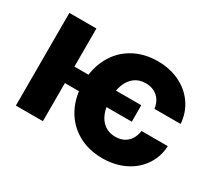

<svg xmlns="http://www.w3.org/2000/svg" viewBox="-108 -720 1023 925"><g transform="rotate(30 403.5 -257.5)"><path d="M572.3 -212H145.9V-303.6H572.3ZM200.2 0H49.8V-515.6H200.2ZM275.5 -257.4Q275.5 -336.6 308.2 -398Q340.8 -459.4 400.1 -493.4Q459.4 -527.3 536.4 -527.3Q604.3 -527.3 658.5 -500.9Q712.7 -474.5 745 -427.4Q777.3 -380.4 781.5 -320.1H636Q632.6 -346.2 620.1 -365.6Q607.5 -385.1 586.7 -395.8Q565.9 -406.4 538.8 -406.4Q504.1 -406.4 479.1 -388.3Q454 -370.1 440.7 -336.7Q427.4 -303.3 427.4 -257.4Q427.4 -212 440.7 -178.6Q454 -145.1 479.1 -127.1Q504.2 -109.2 538.8 -109.2Q566.1 -109.2 586.4 -119.8Q606.7 -130.5 619 -150Q631.2 -169.5 635.4 -196.7H781.5Q778.8 -136.8 746.8 -89.4Q714.8 -41.9 660.1 -15.1Q605.3 11.7 536.4 11.7Q459.1 11.7 399.8 -22.2Q340.5 -56.1 308 -117.1Q275.5 -178.1 275.5 -257.4Z"/></g></svg>

Font: Intratopia Thin
Style: Regular
Weight: 100
Designer: Rasmus Andersson
Foundry: rsms
Version: Version 3.000;Glyphs 3.2.3 (3260)